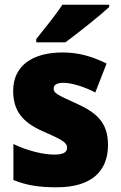

<svg xmlns="http://www.w3.org/2000/svg" viewBox="-20 -786 513 816"><path d="M444 -756V-766H245C216 -721 168 -663 134 -620V-606H258C311 -645 404 -719 444 -756ZM439 -170C439 -263 393 -306 307 -345C223 -383 208 -390 208 -410C208 -426 223 -434 250 -434C285 -434 339 -417 385 -393L433 -516C370 -547 313 -563 246 -563C117 -563 36 -506 36 -400C36 -314 77 -266 160 -229C247 -191 265 -180 265 -158C265 -138 248 -129 210 -129C165 -129 96 -145 37 -174V-21C96 3 151 10 221 10C371 10 439 -60 439 -170Z"/></svg>

Font: Noto Sans Devanagari UI SemiCondensed Black
Style: Regular
Weight: 900
Width: 4
Designer: Jelle Bosma - Monotype Design Team
Foundry: Monotype Imaging Inc.
Version: Version 2.004